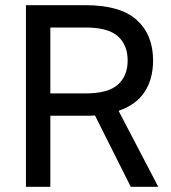

<svg xmlns="http://www.w3.org/2000/svg" viewBox="-20 -720 660 740"><path d="M346 -275Q337 -274 328 -274Q319 -274 310 -274H174V0H80V-700H310Q444 -700 507 -643Q570 -586 570 -487Q570 -416 537.5 -366Q505 -316 437 -293L590 0H484ZM174 -614V-360H310Q396 -360 434 -393.5Q472 -427 472 -487Q472 -547 434 -580.5Q396 -614 310 -614Z"/></svg>

Font: Retni Sans Medium
Style: Regular
Weight: 500
Designer: Vitaly Kuzmin
Foundry: ParaType Ltd.
Version: Version 1.00;March 2, 2019;FontCreator 11.5.0.2425 64-bit; t